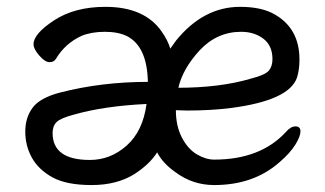

<svg xmlns="http://www.w3.org/2000/svg" viewBox="-20 -512 940 556"><path d="M132.3 -127Q132.3 -48.8 240.2 -48.8Q300.3 -48.8 347.2 -90.8Q394 -132.8 404.3 -210.9Q282.2 -205.1 194.3 -180.2Q155.3 -169.9 143.8 -158.4Q132.3 -147 132.3 -127ZM473.1 -371.1Q477.1 -377 490.2 -395Q569.3 -492.2 675.3 -492.2Q739.3 -492.2 777.3 -469.2Q847.2 -428.2 847.2 -339.8Q847.2 -310.1 840.3 -288.1Q818.4 -221.2 648.4 -199.2Q591.3 -191.9 521 -191.9L489.3 -192.9Q489.3 -147 506.8 -113.5Q524.4 -80.1 550.3 -64.9Q576.2 -49.8 600.1 -49.8Q733.4 -49.8 807.1 -128.9Q821.3 -146 835.7 -146Q850.1 -146 850.1 -131.6Q850.1 -117.2 835.2 -93Q820.3 -68.8 789.1 -42Q714.4 23.9 600.1 23.9Q538.1 23.9 488.3 -13.2Q451.2 -39.1 435.1 -70.8Q413.1 -36.1 369.1 -7.8Q318.4 23.9 245.4 23.9Q172.4 23.9 131.8 1.5Q91.3 -21 72.3 -55.4Q53.2 -89.8 53.2 -130.9Q53.2 -171.9 74.7 -200.4Q96.2 -229 154.3 -244.1Q274.4 -274.9 408.2 -274.9Q406.2 -377 348.1 -407.2Q322.3 -419.9 283.7 -419.9Q245.1 -419.9 216.3 -408.2Q168.5 -386.2 142.1 -341.8Q136.2 -332 123.3 -332Q110.4 -332 93.8 -351.1Q77.1 -370.1 77.1 -383.8Q77.1 -414.1 136.7 -453.1Q196.3 -492.2 285.2 -492.2Q397.5 -492.2 447.3 -421.9Q466.3 -395 473.1 -371.1ZM496.1 -255.9Q494.1 -257.8 493.2 -257.8Q617.2 -257.8 706.1 -284.2Q748 -294.9 758.5 -307.4Q769 -319.8 769 -340.8Q769 -379.9 742.7 -399.9Q716.3 -419.9 678.2 -419.9Q608.4 -419.9 558.1 -366.2Q508.3 -312 496.1 -255.9Z"/></svg>

Font: LXGW WenKai GB Screen
Style: Regular
Weight: 400
Designer: LXGW / Fontworks Inc.
Foundry: LXGW / Fontworks Inc.
Version: Version 1.321;February 19, 2024;FontCreator 14.0.0.2901 64-b